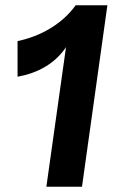

<svg xmlns="http://www.w3.org/2000/svg" viewBox="-20 -713 443 733"><path d="M157 0H293L390 -693H269C217 -621 136 -575 47 -556V-420C124 -434 190 -470 232 -533Z"/></svg>

Font: Ronzino Bold
Style: Italic
Weight: 700
Italic angle: -8°
Designer: Nunzio Mazzaferro
Foundry: Collletttivo
Version: Version 1.000;Glyphs 3.3 (3337)